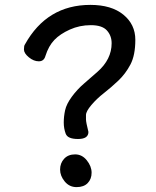

<svg xmlns="http://www.w3.org/2000/svg" viewBox="-20 -745 640 786"><path d="M332 -274V-256Q332 -245 342 -205Q342 -176 299.5 -176Q257 -176 249 -197.5Q241 -219 241 -243.5Q241 -268 246.5 -293.5Q252 -319 274 -349Q296 -379 324 -403Q352 -427 379 -451Q437 -502 437 -568Q437 -599 417.5 -620.5Q398 -642 352 -642Q306 -642 266 -624Q226 -606 202.5 -581.5Q179 -557 166 -516Q160 -494 139 -494Q118 -494 98 -510.5Q78 -527 78 -542.5Q78 -558 82 -563Q172 -725 350 -725Q436 -725 485 -685Q534 -645 534 -582Q534 -519 514 -481Q494 -443 464.5 -415Q435 -387 405.5 -364Q376 -341 354 -315Q332 -289 332 -274ZM287.5 -113Q316 -113 335.5 -88.5Q355 -64 355 -38Q355 -12 339 4.5Q323 21 293.5 21Q264 21 245 -2Q226 -25 226 -51Q226 -77 242.5 -95Q259 -113 287.5 -113Z"/></svg>

Font: LXGW ZhenKai
Style: Regular
Weight: 400
Designer: LXGW / Fontworks Inc.
Foundry: LXGW / Fontworks Inc.
Version: Version 0.800;June 8, 2025